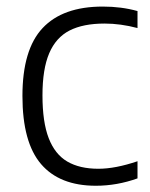

<svg xmlns="http://www.w3.org/2000/svg" viewBox="-20 -570 467 599"><path d="M50 -270.5Q50 -415.5 113 -482.5Q176 -549.5 300.5 -549.5Q359 -549.5 409 -535.5V-482.5Q356 -496.5 306 -496.5Q239.5 -496.5 197 -474.8Q154.5 -453 133.5 -403.8Q112.5 -354.5 112.5 -272.5Q112.5 -189 132 -138.8Q151.5 -88.5 190 -66Q228.5 -43.5 287 -43.5Q340 -43.5 409 -67V-13.5Q345 9.5 279 9.5Q166 9.5 108 -58.2Q50 -126 50 -270.5Z"/></svg>

Font: Encode Sans Light
Style: Regular
Weight: 300
Designer: Multiple Designers
Foundry: Impallari Type
Version: Version 2.000